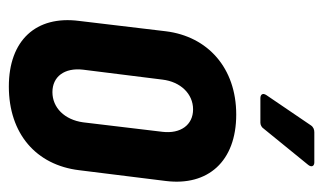

<svg xmlns="http://www.w3.org/2000/svg" viewBox="-172 -568 748 445"><g transform="rotate(90 202.5 -346.0)"><path d="M208 -575H265C270 -575 276 -578 279 -583L362 -685C369 -693 366 -700 357 -700H287C281 -700 275 -698 271 -692L201 -589C195 -580 200 -575 208 -575ZM181 8C290 8 363 -55 375 -155L400 -356C412 -453 355 -519 246 -519C138 -519 65 -453 53 -356L29 -155C16 -55 74 8 181 8ZM194 -93C158 -93 137 -121 142 -164L165 -348C170 -390 198 -419 234 -419C270 -419 291 -390 286 -348L264 -164C258 -121 230 -93 194 -93Z"/></g></svg>

Font: Barlow Condensed SemiBold
Style: Italic
Weight: 600
Width: 3
Italic angle: -7°
Designer: Jeremy Tribby
Foundry: Tribby Type
Version: Version 1.422;hotconv 1.0.109;makeotfexe 2.5.65596